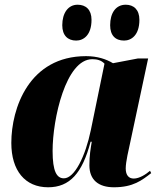

<svg xmlns="http://www.w3.org/2000/svg" viewBox="-20 -784 679 814"><path d="M506 -612C537 -612 571 -635 571 -700C571 -743 547 -764 513 -764C471 -764 447 -729 447 -677C447 -634 469 -612 506 -612ZM303 -612C334 -612 368 -635 368 -700C368 -743 344 -764 309 -764C269 -764 244 -729 244 -677C244 -634 267 -612 303 -612ZM184 10C276 10 329 -50 364 -183H369C364 -152 359 -126 359 -83C359 -21 398 10 463 10C545 10 582 -20 621 -50L616 -60C599 -45 571 -27 547 -27C527 -27 513 -40 513 -70C513 -98 526 -152 531 -175L608 -536H564L459 -516C431 -533 393 -546 345 -546C103 -546 28 -325 28 -178C28 -61 86 10 184 10ZM251 -28C221 -28 203 -56 203 -144C203 -280 259 -533 371 -533C391 -533 409 -529 423 -514L365 -232C342 -121 296 -28 251 -28Z"/></svg>

Font: Noto Serif Display SemiCondensed Black
Style: Italic
Weight: 900
Width: 4
Italic angle: -12°
Designer: Monotype Design Team
Foundry: Monotype Imaging Inc.
Version: Version 2.009